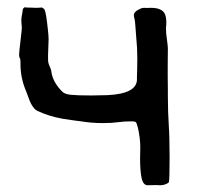

<svg xmlns="http://www.w3.org/2000/svg" viewBox="-20 -520 561 540"><path d="M430.2 1 419.4 0.5 395 1Q382.3 1 377.9 -21Q374 -41 374 -75.2Q374 -90.8 374.5 -101.1V-109.9Q374.5 -118.2 372.8 -132.6Q371.1 -147 367.9 -160.6Q364.7 -174.3 361.3 -177.2L358.9 -177.7Q355.5 -178.7 351.6 -178.7Q327.6 -178.7 312 -176.3Q293.5 -173.8 269 -173.8Q237.8 -173.8 208.5 -178.7Q198.7 -180.2 188.5 -181.2Q171.9 -183.6 156.2 -186Q117.2 -192.9 84.5 -208.5Q69.3 -216.3 57.6 -252.4Q55.7 -258.3 53.7 -262.7Q37.6 -300.3 37.6 -339.4V-345.7Q37.6 -354 35.9 -356Q34.2 -357.9 33.7 -365.7Q33.7 -373 38.1 -409.2Q41.5 -437.5 41.5 -442.9Q40 -456.1 40 -464.8Q40 -469.7 43 -485.4L44.4 -495.1Q44.4 -495.6 48.8 -499.5Q53.7 -498.5 68.4 -498.5Q76.2 -498.5 80.1 -498H84.5Q88.9 -498 92.8 -498.5L97.7 -499Q103.5 -496.1 105.5 -492.7Q109.9 -483.4 114.7 -436.5Q116.7 -418.5 116.7 -409.7Q116.7 -400.9 116 -388.9Q115.2 -377 115.2 -365.7Q115.2 -361.8 115.2 -352.5Q115.2 -343.3 118.7 -335.9Q124.5 -323.2 124.5 -317.4Q129.4 -287.1 155.8 -261.7Q161.6 -255.4 179 -253.4Q196.3 -251.5 236.8 -251.5Q256.3 -251.5 282.2 -252.4Q365.2 -256.3 365.2 -296.9V-305.2Q365.2 -313 365.7 -321.3Q366.2 -329.6 366.2 -355Q366.2 -385.3 363.3 -413.1L360.4 -451.2Q359.9 -461.9 356.9 -473.1L356.4 -477.1Q356.4 -487.8 376 -496.1Q379.9 -498 386.2 -498L391.6 -497.6Q398.4 -498 404.8 -498Q442.4 -498 446.3 -472.2Q447.8 -464.8 447.8 -458Q447.8 -449.7 446.8 -441.4Q446.8 -424.8 449.7 -407.7Q452.1 -389.6 452.1 -384.3L451.7 -334V-305.2L452.1 -268.1V-249.5Q452.1 -207 455.1 -159.2Q456.5 -147 457 -77.6Q457 -49.8 456.5 -29.1Q456.1 -8.3 454.1 -6.3Q443.8 1 430.2 1Z"/></svg>

Font: Kurland
Style: Regular
Weight: 400
Designer: GGBot
Version: 0.22